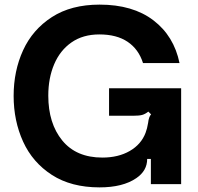

<svg xmlns="http://www.w3.org/2000/svg" viewBox="-20 -797 859 831"><path d="M39 -382Q39 -490 80 -579.5Q121 -669 204.5 -723Q288 -777 411 -777Q555 -777 644 -709Q733 -641 757 -524H599Q580 -584 532.5 -616Q485 -648 410 -648Q339 -648 289.5 -613.5Q240 -579 214.5 -519Q189 -459 189 -383Q189 -263 249.5 -189Q310 -115 423 -115Q492 -115 541.5 -143.5Q591 -172 610 -222Q617 -240 621 -265Q624 -292 634 -302L622 -314Q608 -303 595 -299.5Q582 -296 556 -296H452V-415H764V0H633V-109H617Q617 -58 570 -26Q512 14 411 14Q288 14 204.5 -40Q121 -94 80 -184Q39 -274 39 -382Z"/></svg>

Font: Open Sauce Sans
Style: Bold
Weight: 700
Designer: Alfredo Marco Pradil
Foundry: Creative Sauce Fz LLC
Version: Version 1.477